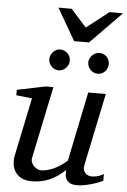

<svg xmlns="http://www.w3.org/2000/svg" viewBox="-61 -960 673 1016"><g transform="rotate(5 275.5 -452.0)"><path d="M523.9 -23.9Q514.6 -18.6 498.3 -12.2Q481.9 -5.9 462.9 -0.5Q443.8 4.9 424.1 8.5Q404.3 12.2 388.2 12.2Q359.9 12.2 346.2 2.7Q332.5 -6.8 327.4 -19.3Q322.3 -31.7 322.8 -44.4Q323.2 -57.1 323.2 -63Q283.7 -25.4 240.5 -6.6Q197.3 12.2 147 12.2Q112.3 12.2 90.3 0Q68.4 -12.2 57.1 -30.8Q45.9 -49.3 43.5 -71.3Q41 -93.3 44.9 -112.8L109.9 -424.8L25.9 -434.1V-462.9L176.8 -494.1H217.8L138.2 -112.8Q135.3 -100.1 139.4 -88.6Q143.6 -77.1 151.6 -68.6Q159.7 -60.1 169.9 -54.9Q180.2 -49.8 189.9 -49.8Q208 -49.8 226.3 -54.9Q244.6 -60.1 262.7 -68.8Q280.8 -77.6 297.4 -89.1Q314 -100.6 328.1 -113.8L403.8 -481.9H497.1L417 -97.2Q413.6 -81.5 417 -71Q420.4 -60.5 427.5 -53.7Q434.6 -46.9 443.6 -43.9Q452.6 -41 460.9 -41Q470.7 -41 486.8 -43.9Q502.9 -46.9 523.9 -59.1ZM292 -641.1Q292 -629.9 287.6 -619.6Q283.2 -609.4 275.6 -601.6Q268.1 -593.8 258.1 -589.4Q248 -585 236.8 -585Q226.1 -585 216.3 -589.4Q206.5 -593.8 199.2 -601.6Q191.9 -609.4 187.5 -619.1Q183.1 -628.9 183.1 -640.1Q183.1 -650.9 187.5 -660.9Q191.9 -670.9 199.2 -678.7Q206.5 -686.5 216.3 -691.2Q226.1 -695.8 236.8 -695.8Q248 -695.8 258.1 -691.4Q268.1 -687 275.6 -679.7Q283.2 -672.4 287.6 -662.4Q292 -652.3 292 -641.1ZM499 -641.1Q499 -629.9 494.9 -619.6Q490.7 -609.4 483.4 -601.6Q476.1 -593.8 466.1 -589.4Q456.1 -585 444.8 -585Q433.6 -585 423.6 -589.4Q413.6 -593.8 406.2 -601.6Q398.9 -609.4 394.5 -619.6Q390.1 -629.9 390.1 -641.1Q390.1 -651.4 394.8 -661.4Q399.4 -671.4 407 -679Q414.6 -686.5 424.6 -691.2Q434.6 -695.8 444.8 -695.8Q456.1 -695.8 466.1 -691.4Q476.1 -687 483.4 -679.7Q490.7 -672.4 494.9 -662.4Q499 -652.3 499 -641.1ZM384.8 -746.1H305.7L207.5 -915.5H277.8L360.8 -823.2L479.5 -915.5H550.8Z"/></g></svg>

Font: Charis SIL Afr
Style: Italic
Weight: 400
Italic angle: -11°
Foundry: SIL International
Version: Version 5.000